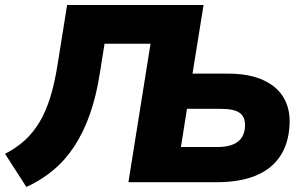

<svg xmlns="http://www.w3.org/2000/svg" viewBox="-28 -725 1212 764"><path d="M77 19 -8 -113Q37 -136 70.5 -166.5Q104 -197 129.5 -239.5Q155 -282 173 -341Q191 -400 203 -480L239 -705H782L738 -432H879Q963 -432 1019 -406.5Q1075 -381 1101.5 -335Q1128 -289 1124 -226Q1120 -152 1085.5 -101.5Q1051 -51 988 -25.5Q925 0 835 0H483L571 -551H388L369 -432Q355 -342 329.5 -270Q304 -198 267.5 -142.5Q231 -87 183.5 -47.5Q136 -8 77 19ZM692 -140H837Q890 -140 917.5 -160.5Q945 -181 947 -222Q949 -258 927 -275Q905 -292 849 -292H716Z"/></svg>

Font: Nunito Sans 10pt Black
Style: Italic
Weight: 900
Italic angle: -9°
Designer: Vernon Adams
Foundry: Vernon Adams
Version: Version 3.101;gftools[0.9.27]